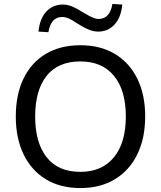

<svg xmlns="http://www.w3.org/2000/svg" viewBox="-20 -943 816 972"><path d="M60 -353Q60 -464 99 -545Q138 -626 211.5 -670Q285 -714 387 -714Q488 -714 561.5 -670Q635 -626 675 -545Q715 -464 715 -354Q715 -243 675 -161.5Q635 -80 561.5 -35.5Q488 9 387 9Q285 9 212 -35.5Q139 -80 99.5 -161.5Q60 -243 60 -353ZM158 -353Q158 -221 216 -147Q274 -73 387 -73Q496 -73 556.5 -146.5Q617 -220 617 -353Q617 -486 557 -559Q497 -632 387 -632Q274 -632 216 -559Q158 -486 158 -353ZM225 -780 175 -783Q181 -849 214.5 -884.5Q248 -920 298 -920Q321 -920 344.5 -910.5Q368 -901 401 -880Q431 -862 448 -854.5Q465 -847 479 -847Q508 -847 525.5 -866.5Q543 -886 549 -923L599 -920Q593 -855 560 -819Q527 -783 477 -783Q454 -783 429.5 -793Q405 -803 370 -825Q342 -844 326 -850.5Q310 -857 295 -857Q266 -857 248.5 -837.5Q231 -818 225 -780Z"/></svg>

Font: Mulish Medium
Style: Regular
Weight: 500
Designer: Vernon Adams
Foundry: Vernon Adams
Version: Version 3.603; ttfautohint (v1.8.3)